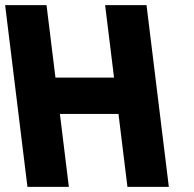

<svg xmlns="http://www.w3.org/2000/svg" viewBox="-31 -723 747 741"><path d="M200.2 -283.2H426.3L460.8 -1.9H620.6L534.5 -703.1H374.7L409.1 -423.5H183L148.6 -703.1H-11.2L74.9 -1.9H234.7Z"/></svg>

Font: Hussar
Style: BdOpOblOne
Weight: 700
Foundry: Cannot Into Space Fonts
Version: Version 2.00